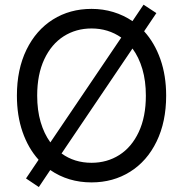

<svg xmlns="http://www.w3.org/2000/svg" viewBox="-20 -754 767 804"><path d="M88.9 -6.8 141.6 -85Q98.1 -133.3 74.5 -201.4Q50.8 -269.5 50.8 -353.5Q50.8 -463.4 90.8 -545.7Q130.9 -627.9 201.7 -672.4Q272.5 -716.8 363.3 -716.8Q411.1 -716.8 454.6 -703.6Q498 -690.4 534.7 -665.5L581.1 -734.4L634.8 -699.2L583.5 -623Q627.4 -574.7 651.6 -506.1Q675.8 -437.5 675.8 -353.5Q675.8 -243.7 635.7 -161.4Q595.7 -79.1 524.7 -34.7Q453.6 9.8 363.3 9.8Q265.6 9.8 190.4 -42L142.6 29.3ZM534.7 -550.8 237.8 -111.3Q291.5 -72.3 363.3 -72.3Q428.2 -72.3 479.7 -105Q531.2 -137.7 561 -201.2Q590.8 -264.6 590.8 -353.5Q590.8 -415 576.2 -464.8Q561.5 -514.6 534.7 -550.8ZM190.9 -157.7 487.8 -596.7Q433.1 -634.8 363.3 -634.8Q298.3 -634.8 246.8 -602.1Q195.3 -569.3 165.5 -505.9Q135.7 -442.4 135.7 -353.5Q135.7 -292.5 150.1 -243.2Q164.6 -193.8 190.9 -157.7Z"/></svg>

Font: WEMIX Pretendard
Style: Regular
Weight: 400
Designer: Base glyphs from Inter by Rasmus Andersson; Hangeul glyphs from Noto Sans CJK(Source Han Sans) by Jang Soo-young and Kan
Foundry: Kil Hyung-jin
Version: Version 1.000